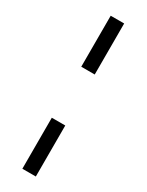

<svg xmlns="http://www.w3.org/2000/svg" viewBox="-200 -694 622 815"><g transform="rotate(30 111.0 -286.0)"><path d="M78 89V-161H144V89ZM78 -411V-661H144V-411Z"/></g></svg>

Font: Justus
Style: Versalitas
Weight: 400
Version: Version 001.001